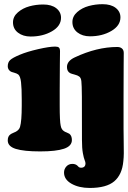

<svg xmlns="http://www.w3.org/2000/svg" viewBox="-20 -721 620 931"><path d="M331.1 -614.3Q331.1 -642.1 354.5 -662.6Q377.9 -683.1 410.4 -691.9Q442.9 -700.7 477.5 -700.7Q517.6 -700.7 540.8 -682.9Q564 -665 564 -636.7Q564 -596.7 519.8 -570.8Q475.6 -544.9 416 -544.9Q379.9 -544.9 355.5 -563.7Q331.1 -582.5 331.1 -614.3ZM43 -612.8Q43 -640.6 66.7 -661.1Q90.3 -681.6 122.6 -690.4Q154.8 -699.2 189.5 -699.2Q229.5 -699.2 252.7 -681.2Q275.9 -663.1 275.9 -634.8Q275.9 -594.7 231.9 -569.3Q188 -543.9 128.4 -543.9Q91.8 -543.9 67.4 -562.5Q43 -581.1 43 -612.8ZM85.4 -208V-237.8Q85.4 -293 82 -322.3Q78.6 -351.6 68.4 -359.9Q61 -365.2 48.1 -368.7Q35.2 -372.1 32.2 -374Q17.6 -383.3 17.6 -399.4Q17.6 -418.9 29.3 -429.9Q41 -440.9 76.2 -455.6Q110.8 -470.2 165 -482.7Q219.2 -495.1 247.6 -495.1Q260.7 -495.1 265.9 -490.2Q271 -485.4 271 -472.2Q271 -464.8 270.3 -411.9Q269.5 -358.9 269.5 -282.2V-210.4Q269.5 -131.8 274.4 -111.3Q277.8 -92.3 291 -84.5Q295.4 -81.5 303.7 -78.4Q312 -75.2 316.4 -72.3Q328.6 -62.5 328.6 -42Q328.6 -12.7 290.3 0.2Q252 13.2 174.8 13.2Q95.7 13.2 56.6 1Q17.6 -11.2 17.6 -40Q17.6 -59.6 29.3 -68.4Q33.7 -72.3 44.2 -76.7Q54.7 -81.1 57.1 -82.5Q72.8 -91.3 77.1 -105.5Q85.4 -133.8 85.4 -208ZM377 -252.9Q376.5 -310.5 374.5 -327.4Q372.6 -344.2 363.8 -350.1Q356.9 -355.5 341.6 -359.4Q326.2 -363.3 320.3 -366.2Q304.7 -374.5 304.7 -396Q304.7 -425.3 342.8 -442.9Q449.7 -493.2 548.8 -493.2Q563 -493.2 571.5 -485.8Q580.1 -478.5 580.1 -463.9Q580.1 -460.4 579.6 -403.6Q579.1 -346.7 579.1 -249.5V-95.7Q579.1 -70.8 579.8 -34.7Q580.6 1.5 580.3 22Q580.1 42.5 578.1 60.1Q572.3 125.5 534.2 158Q496.1 190.4 415 190.4Q362.8 190.4 326.7 169.9Q290.5 149.4 290.5 115.7Q290.5 98.6 301.8 86.2Q313 73.7 331.1 73.7Q345.7 73.7 355 82Q355.5 82.5 358.6 85.7Q361.8 88.9 362.8 89.6Q363.8 90.3 366.7 91.3Q369.6 92.3 372.6 92.3Q394.5 92.3 394.5 70.8Q394.5 64.9 390.4 55.2Q386.2 45.4 381.8 21.5Q377.4 -2.4 377.4 -42.5Z"/></svg>

Font: Cooper* ExtraBold
Style: Regular
Weight: 800
Designer: Owen Earl
Foundry: indestructible type*
Version: Version 0.001